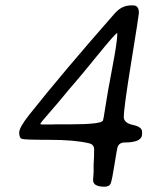

<svg xmlns="http://www.w3.org/2000/svg" viewBox="-20 -667 583 708"><path d="M134.8 -208H175.3L180.7 -208.5H236.8Q352.5 -208.5 359.4 -222.2Q361.8 -227.1 368.7 -273.4Q375.5 -319.8 394 -416.7Q412.6 -513.7 412.6 -543L412.1 -544.9Q406.2 -544.9 341.1 -464.8Q275.9 -384.8 253.7 -359.4Q231.4 -334 212.4 -310.5Q193.4 -287.1 161.1 -250.2Q128.9 -213.4 128.9 -210.7Q128.9 -208 134.8 -208ZM503.9 -172.4Q503.9 -141.6 439.9 -141.6Q419.9 -141.6 413.6 -125Q411.6 -120.1 402.6 -62.7Q393.6 -5.4 388.7 8.1Q383.8 21.5 365.7 21.5Q323.2 21.5 323.2 -2.9Q323.2 -6.3 325.2 -32.2V-60.1L326.7 -88.4Q327.1 -98.1 327.1 -116.2Q327.1 -134.3 308.1 -138.7Q255.4 -151.4 162.6 -151.4Q69.8 -151.4 60.3 -155Q50.8 -158.7 50.8 -178Q50.8 -197.3 88.9 -245.1Q211.4 -399.4 402.3 -616.7Q428.7 -647 461.9 -647H471.7Q492.2 -647 492.2 -619.1Q492.2 -611.8 464.4 -440.7Q436.5 -269.5 436.5 -235.8Q436.5 -213.4 470.2 -206.3Q503.9 -199.2 503.9 -181.2Z"/></svg>

Font: Averia Sans Libre Light
Style: Italic
Weight: 300
Italic angle: -8.5°
Version: Version 1.002